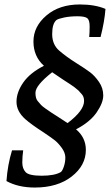

<svg xmlns="http://www.w3.org/2000/svg" viewBox="-20 -722 493 861"><path d="M34 -48H84Q80 -20 80 7Q80 34 95 50Q110 66 167 66Q224 66 252 50Q259 46 266 26Q273 6 273 -15.5Q273 -37 256.5 -59.5Q240 -82 223.5 -94.5Q207 -107 176 -128Q120 -164 93 -188Q54 -223 54 -265.5Q54 -308 84 -351.5Q114 -395 177 -427Q130 -469 130 -536Q130 -603 188 -652.5Q246 -702 338 -702Q406 -702 453 -682Q449 -627 431 -556H380Q382 -576 382 -603.5Q382 -631 372 -640Q361 -649 327.5 -649Q294 -649 267.5 -643.5Q241 -638 233 -632Q214 -616 214 -569Q214 -522 246 -494.5Q278 -467 321 -440Q364 -413 384.5 -397.5Q405 -382 424 -354.5Q443 -327 443 -294Q443 -261 413.5 -218Q384 -175 321 -142Q365 -105 365 -50Q365 20 301.5 69.5Q238 119 136 119Q62 119 9 90Q14 17 34 -48ZM214 -398Q139 -339 139 -306Q139 -281 148.5 -269.5Q158 -258 164 -251.5Q170 -245 185 -234.5Q200 -224 210.5 -217Q221 -210 244 -195.5Q267 -181 283 -170Q357 -226 357 -269Q357 -287 348 -298Q339 -309 332 -316Q313 -333 292 -346Q271 -359 214 -398Z"/></svg>

Font: Poly
Style: Italic
Weight: 400
Italic angle: -10°
Designer: Nicolas Silva
Foundry: Jose Nicolas Silva Schwarzenberg
Version: Version 1.003